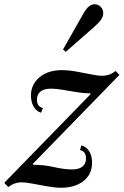

<svg xmlns="http://www.w3.org/2000/svg" viewBox="-74 -868 581 902"><path d="M-35 10.5 -54 -9 351.5 -425.5 350.5 -429.5Q320.5 -429.5 286.8 -435Q253 -440.5 221.5 -446Q190 -451.5 166.5 -451.5Q133 -451.5 116.2 -438Q99.5 -424.5 99.5 -399.5Q99.5 -367 128 -360.5L118.5 -338.5Q96.5 -345.5 84 -367Q71.5 -388.5 71.5 -419.5Q71.5 -472 111.8 -505.2Q152 -538.5 217 -538.5Q247.5 -538.5 284 -532Q320.5 -525.5 353.2 -518.8Q386 -512 406 -512Q422.5 -512 437.8 -517Q453 -522 469.5 -534.5L487 -516L80 -98L82 -94Q131 -94 179.8 -83Q228.5 -72 264 -72Q297.5 -72 313.8 -85.8Q330 -99.5 330 -124Q330 -156.5 302 -163L308 -185Q331 -179.5 344.8 -157.8Q358.5 -136 358.5 -103.5Q358.5 -49.5 318.5 -17.8Q278.5 14 213 14Q184.5 14 148.2 7.5Q112 1 79 -5.2Q46 -11.5 27 -11.5Q11 -11.5 -4.2 -6.2Q-19.5 -1 -35 10.5ZM235 -624.5 222 -635.5 318 -804.5Q342 -848 370 -848Q387.5 -848 399.2 -836Q411 -824 411 -806Q411 -791.5 401.2 -776.5Q391.5 -761.5 369 -742Z"/></svg>

Font: Libre Caslon Condensed
Style: Italic
Weight: 400
Italic angle: -22.583°
Designer: Pablo Impallari, Rodrigo Fuenzalida, Katja Schimmel, Ertekin Erdin
Foundry: Pablo Impallari, Rodrigo Fuenzalida
Version: Version 2.000;gftools[0.9.33]